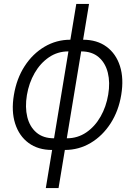

<svg xmlns="http://www.w3.org/2000/svg" viewBox="-20 -748 685 972"><path d="M243.7 11.2Q172.9 11.2 124.8 -24.2Q76.7 -59.6 56.6 -122.6Q36.6 -185.5 50.3 -267.1Q64 -350.1 104.7 -413.1Q145.5 -476.1 205.6 -511.5Q265.6 -546.9 335.9 -546.9H400.4Q471.2 -546.9 519.3 -511.5Q567.4 -476.1 587.4 -413.3Q607.4 -350.6 593.8 -268.1Q580.6 -186.5 539.8 -123.3Q499 -60.1 439 -24.4Q378.9 11.2 308.1 11.2ZM253.4 -47.9H318.4Q373 -47.9 416.7 -77.6Q460.4 -107.4 489 -157.5Q517.6 -207.5 527.8 -269Q538.1 -330.1 525.9 -379.6Q513.7 -429.2 479.7 -458.5Q445.8 -487.8 390.6 -487.8H326.2Q271.5 -487.8 227.8 -458Q184.1 -428.2 155.3 -378.2Q126.5 -328.1 116.2 -266.6Q106 -205.1 118.2 -155.5Q130.4 -106 164.6 -76.9Q198.7 -47.9 253.4 -47.9ZM211.9 204.1 366.2 -728H430.7L276.4 204.1Z"/></svg>

Font: Inter 18pt Light
Style: Italic
Weight: 300
Italic angle: -9.3988°
Designer: Rasmus Andersson
Foundry: rsms
Version: Version 4.001;git-66647c0bb